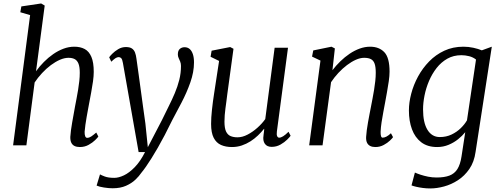

<svg xmlns="http://www.w3.org/2000/svg" viewBox="-20 -837 2883 1106"><path d="M440 10Q422 10 409.5 4Q397 -2 390.8 -14.8Q384.5 -27.5 385 -48.5Q386 -65.5 388.8 -87Q391.5 -108.5 395.8 -132Q400 -155.5 404.2 -178.8Q408.5 -202 412 -222.5Q416 -244 420.8 -268.5Q425.5 -293 429.8 -319Q434 -345 436.8 -370.2Q439.5 -395.5 439.5 -418Q439.5 -451.5 432.2 -470Q425 -488.5 410.8 -496.2Q396.5 -504 374.5 -504Q351.5 -504 325.5 -492.8Q299.5 -481.5 273 -461.8Q246.5 -442 222.5 -416.2Q198.5 -390.5 179.5 -362L132 0H55.5L153.5 -750L97 -766.5L103 -800L217 -817L237.5 -805L187.5 -426.5Q207.5 -454.5 232.8 -480Q258 -505.5 286.5 -525.2Q315 -545 345.8 -556.5Q376.5 -568 408 -568Q443 -568 468 -554.5Q493 -541 506.5 -509.2Q520 -477.5 520 -423Q520 -399.5 515.8 -368.8Q511.5 -338 505.5 -306Q499.5 -274 494.5 -247Q491 -228.5 487 -206.8Q483 -185 479 -162.5Q475 -140 472 -118.5Q469 -97 467.5 -78.5Q467 -61.5 470.8 -52.2Q474.5 -43 482 -43Q493.5 -43 505 -50.5Q516.5 -58 534.5 -73.5L546.5 -50.5Q543 -44.5 528.2 -30Q513.5 -15.5 490.8 -2.8Q468 10 440 10Z M688 -474.5Q684.5 -495 678.5 -501.5Q672.5 -508 664 -508Q654.5 -508 644.8 -501.5Q635 -495 621 -481.5L609 -507Q612.5 -513 626.5 -527.2Q640.5 -541.5 661 -553.8Q681.5 -566 705 -566Q727.5 -566 739.8 -557.8Q752 -549.5 757.8 -534.5Q763.5 -519.5 766 -499Q772.5 -452.5 779 -405.8Q785.5 -359 791.8 -312.2Q798 -265.5 804.5 -218.8Q811 -172 817.5 -125.5L831.5 11L912.5 -144.5Q932 -185.5 951.5 -224Q971 -262.5 987 -300.5Q1003 -338.5 1012.8 -377.2Q1022.5 -416 1022.5 -457Q1022.5 -471.5 1018 -482.2Q1013.5 -493 1009 -502.8Q1004.5 -512.5 1004.5 -523.5Q1004.5 -545.5 1015.8 -555.2Q1027 -565 1043 -565Q1060.5 -565 1072.5 -554.8Q1084.5 -544.5 1091 -525Q1097.5 -505.5 1097.5 -477.5Q1097.5 -422 1076.5 -362.5Q1055.5 -303 1026.2 -247Q997 -191 972.5 -145.5Q950 -99 929 -59Q908 -19 888.8 14.5Q869.5 48 852.5 75Q835.5 102 821 122.8Q806.5 143.5 794.5 158Q781.5 177.5 759.8 198.2Q738 219 705.8 233.2Q673.5 247.5 628.5 247.5Q607 247.5 579.2 243.2Q551.5 239 536.5 232L556 167.5Q563.5 172 583.8 179.8Q604 187.5 638.5 187.5Q663.5 187.5 694 173Q724.5 158.5 756.2 126Q788 93.5 815.5 39H778.5Z M1316 10Q1280 10 1253 -2Q1226 -14 1211 -43Q1196 -72 1196 -123Q1196 -140.5 1197.2 -161.2Q1198.5 -182 1201 -205Q1203.5 -228 1206.5 -251.2Q1209.5 -274.5 1213 -296L1242 -486L1193 -510L1199 -545L1306 -566L1325 -556L1289 -292Q1286.5 -270.5 1283.8 -250.5Q1281 -230.5 1278.5 -211.5Q1276 -192.5 1274.5 -173.8Q1273 -155 1273 -136Q1273 -99 1282.2 -79.5Q1291.5 -60 1308.5 -53Q1325.5 -46 1348 -46Q1376.5 -46 1406.5 -61.8Q1436.5 -77.5 1463.2 -101.5Q1490 -125.5 1508 -151L1562 -562H1639L1575 -80Q1572.5 -61.5 1576.5 -52.8Q1580.5 -44 1588 -44Q1598 -44 1611 -52Q1624 -60 1642 -78L1654 -55Q1650 -48.5 1634.5 -33Q1619 -17.5 1595.8 -4.2Q1572.5 9 1545 9Q1518 9 1505.5 -9Q1493 -27 1498 -57Q1498 -58.5 1498.5 -62.5Q1499 -66.5 1499.8 -72Q1500.5 -77.5 1501 -83.2Q1501.5 -89 1502 -94L1501 -95Q1485.5 -75.5 1466 -56.8Q1446.5 -38 1423 -23Q1399.5 -8 1372.8 1Q1346 10 1316 10Z M1895 -432.5Q1915.5 -459.5 1940.8 -484Q1966 -508.5 1994.2 -527.5Q2022.5 -546.5 2052.2 -557.2Q2082 -568 2112 -568Q2163.5 -568 2193.8 -536.5Q2224 -505 2224 -424Q2224 -400 2219.5 -369Q2215 -338 2209.2 -306Q2203.5 -274 2198.5 -247Q2194 -222 2188.2 -192.2Q2182.5 -162.5 2178 -132.8Q2173.5 -103 2172.5 -78.5Q2172 -62 2174.8 -53Q2177.5 -44 2184 -44Q2194 -44 2205.8 -50Q2217.5 -56 2232 -69.5L2244 -47Q2241 -41.5 2226.5 -27.5Q2212 -13.5 2190.2 -1.8Q2168.5 10 2142 10Q2125 10 2112.8 4Q2100.5 -2 2094.2 -14.8Q2088 -27.5 2089 -48.5Q2090 -65.5 2092.8 -87Q2095.5 -108.5 2099.8 -132Q2104 -155.5 2108.5 -178.8Q2113 -202 2117 -222.5Q2121 -244 2125.8 -268.5Q2130.5 -293 2134.8 -319Q2139 -345 2141.8 -370.2Q2144.5 -395.5 2144.5 -418Q2144.5 -451.5 2138 -470Q2131.5 -488.5 2117 -496.2Q2102.5 -504 2077.5 -504Q2055.5 -504 2030 -492.8Q2004.5 -481.5 1978.8 -462Q1953 -442.5 1929.2 -417Q1905.5 -391.5 1887 -363.5L1838 0H1761L1826 -488L1777.5 -511L1784.5 -546.5L1889.5 -568L1909 -558Z M2719.5 38Q2711.5 96 2683.8 136.2Q2656 176.5 2617.8 201.2Q2579.5 226 2537.8 237.2Q2496 248.5 2459 248.5Q2437.5 248.5 2416.2 245.8Q2395 243 2377.8 239Q2360.5 235 2350.5 231L2370 157Q2383 163 2402.8 169.5Q2422.5 176 2446.2 180.8Q2470 185.5 2495 185.5Q2539.5 185.5 2568.8 174.5Q2598 163.5 2614.8 137Q2631.5 110.5 2638.5 64.5L2660 -75.5Q2643 -54.5 2618.8 -35Q2594.5 -15.5 2564 -2.8Q2533.5 10 2498 10Q2442.5 10 2406.5 -17.5Q2370.5 -45 2353 -92.5Q2335.5 -140 2335.5 -200.5Q2335.5 -246.5 2348.8 -297.2Q2362 -348 2388 -396Q2414 -444 2452 -483Q2490 -522 2539.5 -545Q2589 -568 2649.5 -568Q2678.5 -568 2707 -561.8Q2735.5 -555.5 2755.5 -547L2813 -568ZM2722 -494Q2705 -507.5 2682.8 -513.2Q2660.5 -519 2637.5 -519Q2592.5 -519 2557 -499Q2521.5 -479 2495.2 -445.5Q2469 -412 2451.5 -371Q2434 -330 2425.5 -287.2Q2417 -244.5 2417 -206.5Q2417 -169 2423.2 -139.8Q2429.5 -110.5 2442 -89.8Q2454.5 -69 2472.5 -58.2Q2490.5 -47.5 2513.5 -47.5Q2550.5 -47.5 2581 -62Q2611.5 -76.5 2634.2 -98.8Q2657 -121 2670 -144Z"/></svg>

Font: Merriweather Light 18pt Light
Style: Italic
Weight: 300
Italic angle: -7.8°
Version: Version 2.101